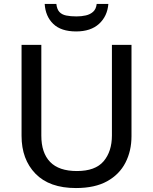

<svg xmlns="http://www.w3.org/2000/svg" viewBox="-20 -941 775 971"><path d="M645 -252Q645 -178 614.5 -118.5Q584 -59 522 -24.5Q460 10 364 10Q230 10 159.5 -62.5Q89 -135 89 -254V-714H189V-255Q189 -168 233.5 -122Q278 -76 369 -76Q462 -76 504 -125.5Q546 -175 546 -256V-714H645ZM528 -921Q523 -859 481 -820.5Q439 -782 365 -782Q289 -782 249.5 -820Q210 -858 206 -921H265Q268 -894 280.5 -880.5Q293 -867 315 -862.5Q337 -858 367 -858Q392 -858 414 -863Q436 -868 451 -881.5Q466 -895 469 -921Z"/></svg>

Font: Noto Sans Sundanese Medium
Style: Regular
Weight: 500
Version: Version 2.003